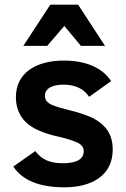

<svg xmlns="http://www.w3.org/2000/svg" viewBox="-20 -786 540 821"><path d="M251 -424C301.7 -424 338.3 -406.7 361 -372L455 -439C418.4 -496.5 346.3 -527 253 -527C137.4 -527 48 -476.5 48 -371C48 -327.7 61.8 -292.2 89.5 -264.5C117.2 -236.8 165 -215.7 233 -201C269 -192.3 295.5 -183.8 312.5 -175.5C329.5 -167.2 338 -155.3 338 -140C338 -105.3 308 -88 248 -88C192.5 -88 157.4 -104.4 131 -140L37 -74C75.7 -14.7 148.7 15 256 15C369.6 15 462 -34.1 462 -146C462 -213.3 430.8 -250.5 385.5 -276.5C360.5 -290.8 319 -305 261 -319C225.7 -327.7 202 -336 190 -344C178 -352 172 -362.7 172 -376C172 -411.2 210.2 -424 251 -424ZM326 -590H429L314 -766H195L80 -590H182L255 -675Z"/></svg>

Font: Fog Sans
Style: Bold
Weight: 700
Foundry: Intel Corporation
Version: Version 1.00